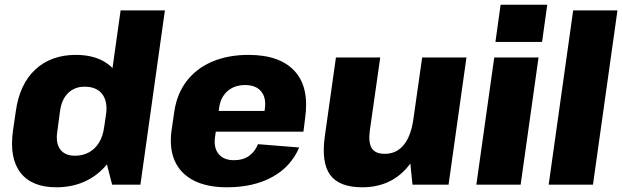

<svg xmlns="http://www.w3.org/2000/svg" viewBox="-20 -784 2641 815"><path d="M219 11Q115 11 67 -51Q19 -113 35 -229L47 -311Q63 -427 130 -489Q197 -551 302 -551Q376 -551 425.5 -520.5Q475 -490 496.5 -433.5Q518 -377 507 -298L499 -244Q488 -166 450 -108.5Q412 -51 353 -20Q294 11 219 11ZM298 -123Q332 -123 358 -137.5Q384 -152 400.5 -179Q417 -206 422 -244L430 -296Q438 -353 414 -384.5Q390 -416 339 -416Q297 -416 269.5 -389.5Q242 -363 235 -314L223 -224Q216 -176 236 -149.5Q256 -123 298 -123ZM412 -171 492 -740H680L576 0H456Z M943 11Q859 11 803 -17.5Q747 -46 722.5 -99.5Q698 -153 708 -229L720 -311Q731 -386 772.5 -440Q814 -494 881 -522.5Q948 -551 1035 -551Q1168 -551 1231 -482Q1294 -413 1275 -281L1268 -225H862L874 -313H1132L1098 -279L1104 -321Q1111 -369 1088.5 -396Q1066 -423 1021 -423Q975 -423 945.5 -397Q916 -371 910 -325L893 -204Q886 -158 907.5 -131Q929 -104 973 -104Q1012 -104 1037.5 -122.5Q1063 -141 1075 -172L1250 -158Q1215 -76 1135.5 -32.5Q1056 11 943 11Z M1550 -231Q1543 -179 1558 -155Q1573 -131 1613 -131Q1663 -131 1694 -169Q1725 -207 1735 -280L1806 -359L1798 -300Q1777 -149 1705 -69Q1633 11 1518 11Q1420 11 1381.5 -41.5Q1343 -94 1359 -207L1406 -540H1594ZM1884 0H1731L1716 -147L1772 -540H1960Z M2266 -540 2190 0H2002L2078 -540ZM2303 -764 2281 -606H2083L2105 -764Z M2601 -740 2497 0H2309L2413 -740Z"/></svg>

Font: Pathway Extreme SemiCondensed ExtraBold
Style: Italic
Weight: 800
Width: 4
Italic angle: -8°
Version: Version 1.001;gftools[0.9.26]